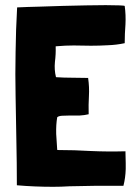

<svg xmlns="http://www.w3.org/2000/svg" viewBox="-20 -718 521 739"><path d="M331.1 -136.7Q266.6 -140.6 201.2 -140.6Q200.2 -141.6 200.2 -141.6Q198.2 -166 196.3 -202.1Q195.3 -238.3 200.2 -266.6Q205.1 -271.5 218.8 -272.5Q233.4 -273.4 250 -273.4Q267.6 -273.4 287.1 -273.4Q305.7 -274.4 321.3 -278.3Q320.3 -315.4 322.3 -348.6Q324.2 -382.8 319.3 -417Q319.3 -417 319.3 -418Q288.1 -418.9 256.8 -418.9Q225.6 -418.9 196.3 -420.9Q195.3 -420.9 195.3 -421.9Q188.5 -449.2 191.4 -479.5Q195.3 -509.8 194.3 -539.1Q194.3 -539.1 195.3 -540Q195.3 -540 198.2 -540Q231.4 -543 263.7 -543Q296.9 -543 330.1 -542Q363.3 -542 395.5 -543.9Q427.7 -544.9 460 -551.8Q460 -552.7 460 -552.7Q460 -587.9 462.9 -624Q464.8 -660.2 460 -695.3Q460 -696.3 440.4 -697.3Q419.9 -698.2 386.7 -698.2Q353.5 -698.2 310.5 -697.3Q267.6 -696.3 221.7 -695.3Q175.8 -694.3 130.9 -692.4Q85 -691.4 45.9 -689.5Q41 -602.5 40 -517.6Q39.1 -475.6 39.1 -432.6Q39.1 -390.6 40 -347.7Q41 -262.7 43 -177.7Q44.9 -91.8 44.9 -4.9Q112.3 1 184.6 1Q215.8 1 247.1 -1Q352.5 -3.9 455.1 -2.9Q462.9 -33.2 463.9 -67.4Q463.9 -79.1 463.9 -89.8Q463.9 -112.3 462.9 -133.8Q462.9 -134.8 462.9 -135.7Q394.5 -133.8 331.1 -136.7Z"/></svg>

Font: Londrina Solid
Style: NNS
Weight: 400
Designer: Marcelo Magalhaes
Version: Version 1.002